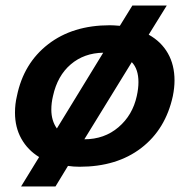

<svg xmlns="http://www.w3.org/2000/svg" viewBox="-20 -586 682 692"><path d="M121 -20Q80 -45 57 -86Q34 -127 34 -180Q34 -211 41 -240Q65 -358 153.5 -426.5Q242 -495 376 -495Q388 -495 412 -493L457 -566H581L516 -461Q561 -436 585 -394Q609 -352 609 -296Q609 -270 603 -240Q577 -120 489 -52.5Q401 15 267 15Q245 15 225 12L180 86H56ZM352 -396Q283 -395 235 -354Q187 -313 171 -240Q165 -215 165 -191Q165 -151 185 -123ZM473 -240Q479 -267 479 -290Q479 -337 455 -362L284 -84Q356 -84 407 -127.5Q458 -171 473 -240Z"/></svg>

Font: Prompt Medium
Style: Italic
Weight: 500
Italic angle: -12°
Designer: Katatrad Team
Foundry: CadsonDemak
Version: Version 1.001